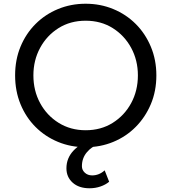

<svg xmlns="http://www.w3.org/2000/svg" viewBox="-20 -777 918 1029"><path d="M439 12Q360 12 291 -16.5Q222 -45 170.5 -96.5Q119 -148 90 -218.5Q61 -289 61 -373Q61 -457 90 -527Q119 -597 170.5 -648.5Q222 -700 291 -728.5Q360 -757 439 -757Q518 -757 587 -728.5Q656 -700 707.5 -648.5Q759 -597 788.5 -526.5Q818 -456 818 -373Q818 -289 788.5 -219Q759 -149 707.5 -97Q656 -45 587 -16.5Q518 12 439 12ZM439 -79Q521 -79 584 -118.5Q647 -158 683 -224.5Q719 -291 719 -373Q719 -454 683 -520.5Q647 -587 584 -626.5Q521 -666 439 -666Q357 -666 294 -626.5Q231 -587 195 -520.5Q159 -454 159 -373Q159 -291 195 -224.5Q231 -158 294.5 -118.5Q358 -79 439 -79ZM460 232Q403 232 369.5 202Q336 172 336 125Q336 70 374.5 29.5Q413 -11 473 -26H504V0Q473 7 446 38.5Q419 70 419 114Q419 134 434.5 148.5Q450 163 474 163Q511 163 541 136L565 197Q546 213 518.5 222.5Q491 232 460 232Z"/></svg>

Font: Pitagon Sans Text Medium
Style: Regular
Weight: 500
Designer: Travis Tran
Foundry: Pitagon
Version: Version 1.000; ttfautohint (v1.8.4.7-5d5b);gftools[0.9.26]